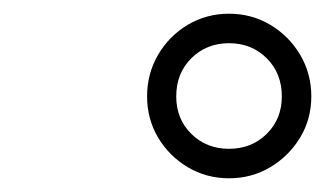

<svg xmlns="http://www.w3.org/2000/svg" viewBox="-20 -820 474 280"><path d="M314 -560Q281 -560 253.8 -576.2Q226.5 -592.5 210.5 -619.5Q194.5 -646.5 194.5 -679.5Q194.5 -712.5 210.5 -740Q226.5 -767.5 253.8 -783.8Q281 -800 314 -800Q347 -800 374.2 -783.8Q401.5 -767.5 417.8 -740Q434 -712.5 434 -679.5Q434 -646.5 417.8 -619.5Q401.5 -592.5 374.2 -576.2Q347 -560 314 -560ZM314 -603Q347 -603 369 -624.8Q391 -646.5 391 -679.5Q391 -713 369 -735Q347 -757 314 -757Q281 -757 259 -735Q237 -713 237 -679.5Q237 -646.5 259 -624.8Q281 -603 314 -603Z"/></svg>

Font: Bodoni Moda 11pt SemiBold
Style: Italic
Weight: 600
Italic angle: -13°
Designer: Owen Earl
Foundry: indestructible type
Version: Version 2.004